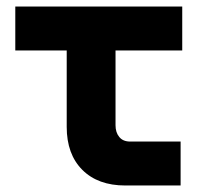

<svg xmlns="http://www.w3.org/2000/svg" viewBox="-20 -570 640 590"><path d="M365 0Q281 0 233 -48Q185 -96 185 -180V-415H27V-550H540V-415H335V-185Q335 -163 346.5 -149Q358 -135 380 -135H535V0Z"/></svg>

Font: JetBrains Mono NL ExtraBold
Style: Regular
Weight: 800
Designer: Philipp Nurullin, Konstantin Bulenkov
Foundry: JetBrains
Version: Version 2.304; ttfautohint (v1.8.4.7-5d5b)